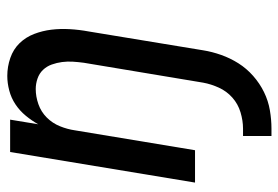

<svg xmlns="http://www.w3.org/2000/svg" viewBox="-142 -426 783 540"><g transform="rotate(-90 250.0 -156.5)"><path d="M137 215V135H158Q180 135 203.5 128Q227 121 245 105Q263 89 273 67Q283 45 287 23L343 -313Q345 -328 346 -343.5Q347 -359 345 -374Q343 -389 338 -403Q333 -417 323 -427.5Q313 -438 298.5 -443Q284 -448 269 -448Q248 -448 226.5 -440.5Q205 -433 189 -417Q173 -401 164.5 -380Q156 -359 153 -338L97 0H6L92 -520H183L170 -441Q180 -459 194 -476Q208 -493 226 -505Q244 -517 265 -522.5Q286 -528 306 -528Q332 -528 356.5 -519.5Q381 -511 398 -493.5Q415 -476 424 -452.5Q433 -429 436 -404Q439 -379 437.5 -352.5Q436 -326 431 -299L378 23Q374 48 365 73.5Q356 99 341.5 122Q327 145 306 163.5Q285 182 260.5 194Q236 206 209.5 210.5Q183 215 158 215Z"/></g></svg>

Font: Iosevka Medium
Style: Italic
Weight: 500
Italic angle: -9°
Monospace: yes
Designer: Belleve Invis
Foundry: Belleve Invis
Version: Version 32.5.0; ttfautohint (v1.8.4)